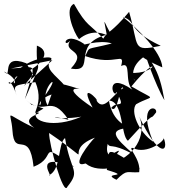

<svg xmlns="http://www.w3.org/2000/svg" viewBox="-32 -1005 871 989"><path d="M138 -621 104 -679C-36 -733 36 -588 -12 -637C114 -572 -26 -533 87 -658C-16 -476 3 -674 54 -512C34 -569 39 -565 150 -582C207 -453 93 -385 192 -446C77 -488 168 -442 101 -490C206 -400 224 -530 321 -388C203 -418 242 -381 387 -404C244 -341 128 -381 155 -426C214 -423 58 -406 144 -347C-18 -423 24 -443 32 -334C41 -186 119 -348 141 -146C271 -196 154 -288 350 -146C121 -228 251 -82 221 -103C283 -130 266 -267 303 -294C332 -117 385 -130 315 -43C295 10 219 -266 221 -320C496 -133 272 -225 457 -296C436 -279 322 -134 409 -163C484 -102 598 -167 690 -137C474 -284 545 -214 518 -130C656 -89 483 -119 568 -79C625 -136 621 -113 685 -118C695 -187 621 -248 652 -243C724 -205 825 -284 810 -297C842 -221 786 -187 685 -405C717 -336 692 -214 542 -161C530 -185 640 -269 534 -204C493 -228 554 -334 519 -271C539 -231 529 -280 662 -206C549 -303 514 -346 668 -347C601 -345 543 -399 529 -487C605 -484 589 -307 627 -280C795 -466 726 -366 772 -426C782 -462 674 -472 757 -275C680 -327 639 -432 669 -468C761 -520 777 -481 645 -560C797 -747 784 -618 636 -630C711 -533 584 -633 720 -720C704 -754 768 -566 815 -489C788 -643 757 -708 583 -864C680 -744 642 -728 804 -658C801 -736 675 -860 601 -918C675 -894 617 -854 796 -769C644 -738 686 -760 633 -944C542 -834 520 -843 500 -806C428 -886 418 -863 349 -985C297 -963 347 -838 375 -803C434 -855 521 -849 577 -773C502 -871 494 -956 518 -826C329 -779 469 -627 333 -652C433 -759 265 -727 342 -811C287 -731 285 -859 404 -777C369 -764 482 -804 544 -781C403 -745 435 -769 407 -716C566 -661 612 -745 592 -665C648 -693 606 -586 650 -543C504 -644 551 -487 569 -531C619 -435 573 -491 541 -449C577 -411 585 -582 603 -551C553 -526 504 -424 465 -487C483 -485 368 -597 445 -451C271 -569 379 -546 379 -546C251 -585 258 -593 214 -462C157 -549 321 -672 179 -484C178 -421 123 -519 323 -535C282 -603 197 -639 224 -689C279 -736 68 -700 34 -603C198 -662 235 -742 158 -770C150 -597 204 -740 96 -494C155 -695 163 -659 24 -652L238 -695L91 -562Z"/></svg>

Font: CISF Camouflage Kit
Style: Mdz
Weight: 400
Designer: Robert Jablonski, Jasper
Foundry: Cannot Into Space Fonts
Version: Version 1.270